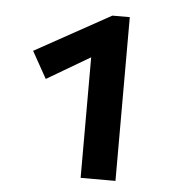

<svg xmlns="http://www.w3.org/2000/svg" viewBox="-41 -510 516 549"><g transform="rotate(5 216.5 -235.0)"><path d="M310 -470V0H210V-346L86 -273L43 -350L260 -470Z"/></g></svg>

Font: Ysabeau SC Semibold
Style: Regular
Weight: 600
Designer: Christian Thalmann (Catharsis Fonts)
Version: Version 0.003